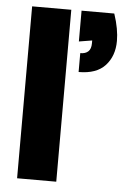

<svg xmlns="http://www.w3.org/2000/svg" viewBox="-52 -761 569 801"><g transform="rotate(5 232.5 -360.0)"><path d="M394 -720Q405 -687 410 -659Q415 -631 415 -607Q415 -544 378.5 -504Q342 -464 267 -464V-543Q289 -543 300.5 -554Q312 -565 312 -588V-600L257 -591V-720ZM50 -720H214V0H50Z"/></g></svg>

Font: Albert Sans Black
Style: Regular
Weight: 900
Designer: Andreas Rasmussen
Foundry: a.Foundry
Version: Version 1.025